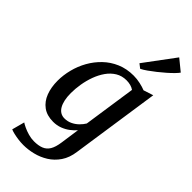

<svg xmlns="http://www.w3.org/2000/svg" viewBox="-336 -915 1229 1229"><g transform="rotate(45 278.0 -301.0)"><path d="M446 37Q438 97 410 138Q382 179 342.5 203.5Q303 228 258.2 239Q213.5 250 171.5 250Q148.5 250 124.5 246.8Q100.5 243.5 80.8 238.8Q61 234 50.5 229L73.5 143.5Q83.5 150.5 104 160.2Q124.5 170 150.8 177.5Q177 185 203 185Q242.5 185 269.2 174.2Q296 163.5 311.5 137.5Q327 111.5 333.5 65L352 -64.5Q336 -45.5 313.5 -28.5Q291 -11.5 262.8 -0.8Q234.5 10 201 10Q144.5 10 107.8 -17Q71 -44 53.2 -90.8Q35.5 -137.5 35.5 -197Q35.5 -247 48.8 -299.2Q62 -351.5 88.5 -398.8Q115 -446 153.8 -483.2Q192.5 -520.5 243.5 -542.2Q294.5 -564 357 -564Q387.5 -564 417.5 -557.2Q447.5 -550.5 468 -542L534.5 -563.5ZM414 -491.5Q401 -501 383.2 -505.8Q365.5 -510.5 346.5 -510.5Q305 -510.5 273 -491Q241 -471.5 218 -438.8Q195 -406 180.2 -365.5Q165.5 -325 158.5 -282.5Q151.5 -240 151.5 -201Q151.5 -166.5 157.2 -139.8Q163 -113 174 -94.2Q185 -75.5 201 -66Q217 -56.5 237 -56.5Q265 -56.5 288.8 -67.8Q312.5 -79 331.2 -97.2Q350 -115.5 361.5 -135ZM327 -646 480.5 -852.5 556.5 -790.5Q550 -780.5 533.2 -763.2Q516.5 -746 493.5 -725.8Q470.5 -705.5 445.2 -685.5Q420 -665.5 396.5 -649Q373 -632.5 355.5 -624Z"/></g></svg>

Font: Merriweather 28pt Medium
Style: Italic
Weight: 500
Italic angle: -7.8°
Version: Version 2.101